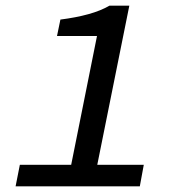

<svg xmlns="http://www.w3.org/2000/svg" viewBox="-20 -657 640 677"><path d="M35 0 50 -76H231L322 -530H181L193 -588Q248 -595 291.5 -607Q335 -619 366 -637H436L323 -76H487L473 0Z"/></svg>

Font: Source Code Pro ExtraLight Medium
Style: Italic
Weight: 500
Italic angle: -11°
Monospace: yes
Version: Version 1.016;hotconv 1.0.116;makeotfexe 2.5.65601